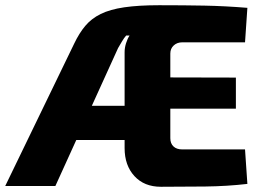

<svg xmlns="http://www.w3.org/2000/svg" viewBox="-35 -712 1000 735"><path d="M574 -692Q669 -692 747.5 -690.5Q826 -689 912 -682L903 -550H663Q643 -550 630 -538Q617 -526 617 -507V-183Q617 -163 629 -151.5Q641 -140 663 -140H903L912 -8Q835 1 750 2Q665 3 581 3Q517 3 479.5 -38Q442 -79 442 -145V-512Q442 -529 447.5 -546.5Q453 -564 461 -576H448Q440 -567 432 -553.5Q424 -540 417 -528L177 0H-15L249 -545Q268 -585 291.5 -613Q315 -641 350.5 -658.5Q386 -676 440.5 -684Q495 -692 574 -692ZM486 -307V-176H141L143 -307ZM452 -416 868 -415V-296H452Z"/></svg>

Font: Exo 2 ExtraBold
Style: Regular
Weight: 800
Designer: Natanael Gama
Foundry: Natanael Gama
Version: Version 2.010